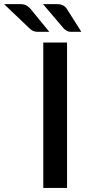

<svg xmlns="http://www.w3.org/2000/svg" viewBox="-129 -931 437 951"><path d="M203.1 -720.2V0H85.4V-720.2ZM84 -910.6H153.8Q171.9 -910.6 184.1 -903.8Q196.8 -896.5 202.6 -886.2L273.9 -773.4H223.1Q210.4 -773.4 203.1 -777.8Q195.8 -781.2 187 -789.6ZM-108.9 -910.6H-27.8Q-10.3 -910.6 2 -903.8Q14.6 -896.5 22.9 -886.2L115.2 -773.4H57.6Q45.4 -773.4 36.1 -777.3Q27.3 -780.8 18.1 -789.6Z"/></svg>

Font: Lato-SemiBold
Style: Regular
Weight: 500
Designer: Lukasz Dziedzic with Adam Twardoch and Botio Nikoltchev
Foundry: tyPoland Lukasz Dziedzic
Version: ""